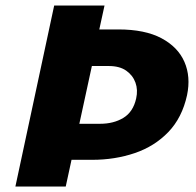

<svg xmlns="http://www.w3.org/2000/svg" viewBox="-20 -678 714 698"><path d="M36 0 177 -658H360L341 -571H410Q507 -571 567 -539Q627 -507 650.5 -453Q674 -399 660 -332Q642 -250 592 -198Q542 -146 470 -121.5Q398 -97 315 -97H171L206 -228H344Q393 -228 428.5 -249.5Q464 -271 475 -320Q482 -351 472.5 -377.5Q463 -404 439 -421Q415 -438 375 -438H314L219 0Z"/></svg>

Font: Ysabeau Office Black
Style: Italic
Weight: 900
Italic angle: -12°
Designer: Christian Thalmann (Catharsis Fonts)
Version: Version 2.001;gftools[0.9.30]; featfreeze: tnum,lnum,ss02